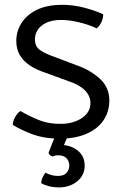

<svg xmlns="http://www.w3.org/2000/svg" viewBox="-20 -575 518 813"><path d="M34 -46.5Q34.5 -57.5 39 -68.8Q43.5 -80 50.8 -89.8Q58 -99.5 66.5 -105Q99.5 -85.5 142.8 -67.5Q186 -49.5 241.5 -50.5Q273.5 -51 301.2 -61.8Q329 -72.5 346 -92Q363 -111.5 363 -138Q363 -168.5 339.8 -192.2Q316.5 -216 273.5 -230L172.5 -267Q132.5 -280 105 -298.8Q77.5 -317.5 63.2 -343Q49 -368.5 49 -401.5Q49 -442.5 70.8 -477Q92.5 -511.5 134.2 -532.5Q176 -553.5 237 -554.5Q286.5 -555.5 334.8 -543Q383 -530.5 417 -514.5Q417 -497.5 409.5 -481.5Q402 -465.5 389.5 -455Q354 -471.5 312.2 -481.2Q270.5 -491 235 -490.5Q185.5 -489.5 156.8 -466.8Q128 -444 128 -408Q128 -378.5 148.8 -363.5Q169.5 -348.5 211 -334L307.5 -297.5Q363 -278 403 -241.5Q443 -205 443 -149.5Q443 -103 419 -66.8Q395 -30.5 349.2 -9.8Q303.5 11 239.5 12Q170.5 13 118.5 -6.2Q66.5 -25.5 34 -46.5ZM185.5 72.5Q191.5 55 201 31.8Q210.5 8.5 218.5 -6.5H272Q267.5 1 260.8 15.8Q254 30.5 251 39.5Q286.5 43 312.5 65.5Q338.5 88 338.5 126.5Q338.5 167 307 192.8Q275.5 218.5 229 218.5Q206.5 218.5 186.5 213.2Q166.5 208 154.5 200.5Q155 187.5 160.2 176.5Q165.5 165.5 172.5 156Q182.5 162 196.8 166Q211 170 224.5 170Q251 170 262.2 156.5Q273.5 143 273.5 126Q273.5 108.5 262 95.5Q250.5 82.5 225.5 82.5Q219.5 82.5 212.8 84Q206 85.5 201 87.5Q189 82.5 185.5 72.5Z"/></svg>

Font: Signika SC
Style: Regular
Weight: 300
Designer: Anna Giedryś
Foundry: Anna Giedryś
Version: Version 2.000